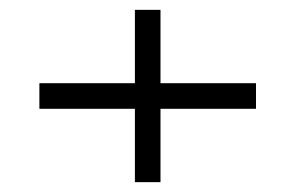

<svg xmlns="http://www.w3.org/2000/svg" viewBox="-20 -495 600 390"><path d="M254 -475H306V-125H254ZM60 -274V-326H500V-274Z"/></svg>

Font: Kalnia SemiExpanded SemiBold
Style: Regular
Weight: 600
Width: 6
Designer: Frida Medrano
Foundry: Frida Medrano
Version: Version 1.105